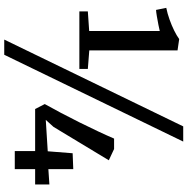

<svg xmlns="http://www.w3.org/2000/svg" viewBox="-9 -846 906 929"><g transform="rotate(90 444.5 -382.0)"><path d="M130.5 -360V-701.5Q121 -699 100.5 -695Q80 -691 59.5 -687.5Q39 -684 28.5 -683.5L18.5 -733Q46 -738.5 74.8 -748.8Q103.5 -759 128.2 -771.2Q153 -783.5 169.5 -795.5L224.5 -787.5V-360.5L314 -353.5V-312.5H35.5V-353.5ZM592 -815H665.5L245.5 51H172ZM711.5 0V-98.5H508L484 -145Q503.5 -179.5 526.5 -223.2Q549.5 -267 572.8 -313.5Q596 -360 616.2 -403.2Q636.5 -446.5 651 -480.5H701.5L756 -455L594.5 -187.5L560.5 -150L712.5 -159.5L722 -280L799 -283V-162.5L873 -167.5V-98.5H799V0Z"/></g></svg>

Font: Merriweather 20pt Medium
Style: Regular
Weight: 500
Version: Version 2.100